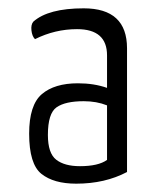

<svg xmlns="http://www.w3.org/2000/svg" viewBox="-20 -730 375 461"><path d="M60 -678Q96 -710 181 -710Q285 -710 285 -614V-317Q232 -289 163 -289Q109 -289 79.5 -312.5Q50 -336 50 -409Q50 -478 80.5 -504Q111 -530 167 -530Q206 -530 237 -519V-597Q237 -660 165 -660Q112 -660 64 -636Q57 -643 55.5 -657Q54 -671 60 -678ZM237 -477Q212 -487 181 -487Q137 -487 116 -472.5Q95 -458 95 -406Q95 -362 115 -346.5Q135 -331 172 -331Q216 -331 237 -346Z"/></svg>

Font: Yanone Kaffeesatz Light
Style: Regular
Weight: 300
Designer: Yanone (Cyrillic: Daniel Pouzeot)
Foundry: Yanone
Version: Version 1.003;PS 001.003;hotconv 1.0.88;makeotf.lib2.5.64775